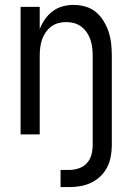

<svg xmlns="http://www.w3.org/2000/svg" viewBox="-20 -548 540 783"><path d="M227 215V145H262Q282 145 301.5 138.5Q321 132 334.5 117Q348 102 353 82.5Q358 63 358 43V-320Q358 -337 356 -353.5Q354 -370 349 -385.5Q344 -401 334.5 -415Q325 -429 312 -439Q299 -449 283 -453.5Q267 -458 250 -458Q233 -458 217 -453.5Q201 -449 188 -439Q175 -429 165.5 -415Q156 -401 151 -385.5Q146 -370 144 -353.5Q142 -337 142 -320V0H64V-520H142V-429Q150 -450 163 -469Q176 -488 194.5 -502Q213 -516 235.5 -522Q258 -528 280 -528Q305 -528 329 -521Q353 -514 371.5 -498.5Q390 -483 403 -461.5Q416 -440 423.5 -416.5Q431 -393 433.5 -368.5Q436 -344 436 -320V43Q436 66 432 89Q428 112 417.5 133Q407 154 390 170.5Q373 187 352 197Q331 207 308 211Q285 215 262 215Z"/></svg>

Font: Iosevka Algr
Style: Regular
Weight: 400
Monospace: yes
Designer: Belleve Invis
Foundry: Belleve Invis
Version: Version 26.0.2; ttfautohint (v1.8.3)